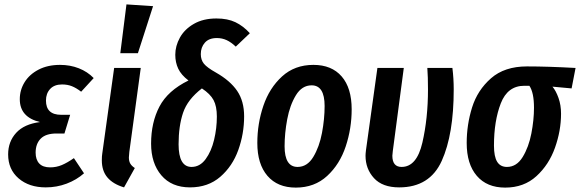

<svg xmlns="http://www.w3.org/2000/svg" viewBox="-20 -838 2637 873"><path d="M17 -136Q17 -194 53.5 -234Q90 -274 162 -283Q70 -305 70 -387Q70 -429 92 -464.5Q114 -500 155.5 -521.5Q197 -543 253 -543Q299 -543 338.5 -527.5Q378 -512 406 -483L349 -421Q327 -438 307 -446Q287 -454 262 -454Q227 -454 208 -433.5Q189 -413 189 -381Q189 -316 258 -316H299L273 -231H237Q188 -231 165 -207.5Q142 -184 142 -144Q142 -112 158.5 -94.5Q175 -77 208 -77Q236 -77 261 -87.5Q286 -98 316 -119L362 -50Q328 -20 283 -3Q238 14 188 14Q112 14 64.5 -27Q17 -68 17 -136Z M568 -147Q566 -129 566 -122Q566 -105 572.5 -94Q579 -83 593 -74L544 14Q494 -1 468.5 -31Q443 -61 443 -109Q443 -129 445 -140L499 -529H620ZM555 -818 676 -810 607 -596H527Z M1116 -687 1052 -626Q1031 -646 1010.5 -655.5Q990 -665 966 -665Q930 -665 911.5 -644Q893 -623 893 -592Q893 -566 907 -548.5Q921 -531 962 -508Q1027 -471 1058.5 -424.5Q1090 -378 1090 -309Q1090 -230 1063.5 -156Q1037 -82 981.5 -34Q926 14 844 14Q760 14 713.5 -41Q667 -96 667 -185Q667 -281 705 -353.5Q743 -426 837 -472Q804 -497 790.5 -525.5Q777 -554 777 -589Q777 -629 798 -667Q819 -705 861.5 -729.5Q904 -754 964 -754Q1015 -754 1050.5 -737Q1086 -720 1116 -687ZM792 -182Q792 -79 851 -79Q889 -79 915 -114.5Q941 -150 953.5 -202.5Q966 -255 966 -308Q966 -355 951 -383Q936 -411 898 -436Q833 -386 812.5 -325.5Q792 -265 792 -182Z M1150 -188Q1150 -276 1177.5 -357Q1205 -438 1262.5 -490.5Q1320 -543 1405 -543Q1488 -543 1533.5 -490.5Q1579 -438 1579 -341Q1579 -254 1552 -172.5Q1525 -91 1467.5 -38Q1410 15 1325 15Q1242 15 1196 -38.5Q1150 -92 1150 -188ZM1456 -356Q1456 -450 1397 -450Q1353 -450 1325.5 -405Q1298 -360 1286 -296Q1274 -232 1274 -173Q1274 -79 1333 -79Q1377 -79 1404.5 -124.5Q1432 -170 1444 -233.5Q1456 -297 1456 -356Z M2043 -432Q2043 -227 1988.5 -106.5Q1934 14 1795 14Q1719 14 1680.5 -28Q1642 -70 1642 -130Q1642 -139 1644 -155L1696 -529H1816L1766 -151Q1764 -135 1764 -130Q1764 -79 1806 -79Q1875 -79 1900.5 -189.5Q1926 -300 1926 -431Q1926 -489 1923 -529H2037Q2043 -481 2043 -432Z M2102 -188Q2102 -271 2126.5 -349.5Q2151 -428 2212.5 -482Q2274 -536 2376 -536Q2471 -536 2597 -529L2579 -436L2492 -444Q2508 -425 2519.5 -392.5Q2531 -360 2531 -321Q2531 -244 2503.5 -166.5Q2476 -89 2419 -37Q2362 15 2277 15Q2194 15 2148 -38.5Q2102 -92 2102 -188ZM2408 -348Q2408 -417 2387 -448H2364Q2288 -448 2257 -368Q2226 -288 2226 -176Q2226 -126 2240.5 -102.5Q2255 -79 2285 -79Q2329 -79 2356.5 -124Q2384 -169 2396 -231Q2408 -293 2408 -348Z"/></svg>

Font: Fira Sans Extra Condensed Medium
Style: Italic
Weight: 500
Width: 3
Italic angle: -8°
Designer: Carrois Corporate & Edenspiekermann AG
Foundry: Carrois Corporate GbR & Edenspiekermann AG
Version: Version 4.203